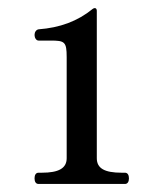

<svg xmlns="http://www.w3.org/2000/svg" viewBox="-20 -757 397 478"><path d="M291 -299C298 -299 301 -305 301 -313C301 -321 298 -327 291 -327H283C240 -327 221 -338 221 -363V-730C221 -736 217 -739 211 -735C173 -704 129 -688 76 -684C70 -683 66 -677 66 -670C66 -663 70 -656 76 -656H106C141 -656 146 -653 146 -615V-363C146 -338 126 -327 84 -327H76C69 -327 66 -321 66 -313C66 -305 69 -299 76 -299Z"/></svg>

Font: Shippori Mincho OTF SemiBold
Style: Regular
Weight: 600
Designer: FONTDASU
Foundry: FONTDASU / Google Inc. / but / Adobe
Version: Version 3.300;hotconv 1.0.109;makeotfexe 2.5.65596